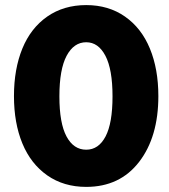

<svg xmlns="http://www.w3.org/2000/svg" viewBox="-20 -731 670 759"><path d="M320.8 7.8Q231.9 7.8 166.7 -37.8Q101.6 -83.5 68.4 -164.1Q35.2 -244.6 35.2 -351.1Q35.2 -458 68.4 -539.1Q101.6 -620.1 166.7 -665.5Q231.9 -710.9 320.8 -710.9Q409.2 -710.9 474.1 -665.5Q539.1 -620.1 572.5 -539.1Q606 -458 606 -351.1Q606 -189.5 529.8 -90.8Q453.6 7.8 320.8 7.8ZM320.8 -139.2Q369.6 -139.2 397.2 -191.4Q424.8 -243.7 424.8 -350.1Q424.8 -457 396.7 -510.5Q368.7 -564 320.8 -564Q272 -564 243.4 -510.5Q214.8 -457 214.8 -350.1Q214.8 -244.1 242.9 -191.7Q271 -139.2 320.8 -139.2Z"/></svg>

Font: LT Superior Black
Style: Regular
Weight: 900
Designer: Daniel Lyons
Foundry: LyonsType
Version: Version 2.005